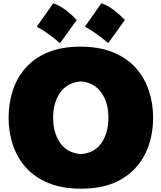

<svg xmlns="http://www.w3.org/2000/svg" viewBox="-20 -1139 989 1177"><path d="M479 17.6Q360.4 17.6 275.6 -17.6Q190.9 -52.7 137.2 -113.8Q83.5 -174.8 58.1 -252.7Q32.7 -330.6 32.7 -416Q32.7 -507.3 59.1 -586.7Q85.4 -666 139.6 -725.8Q193.8 -785.6 276.9 -819.3Q359.9 -853 472.7 -853Q586.9 -853 671.1 -819.1Q755.4 -785.2 810.1 -725.3Q864.7 -665.5 891.6 -586.4Q918.5 -507.3 918.5 -417Q918.5 -292 869.1 -193.8Q819.8 -95.7 722.2 -39.1Q624.5 17.6 479 17.6ZM476.1 -194.3Q561 -201.2 602.8 -263.4Q644.5 -325.7 644.5 -417Q644.5 -511.7 600.3 -572.5Q556.2 -633.3 476.1 -640.1Q393.1 -633.3 349.4 -572Q305.7 -510.7 305.7 -417Q305.7 -325.7 348.1 -263.4Q390.6 -201.2 476.1 -194.3ZM601.9 -1119.2Q643.3 -1104.2 679.3 -1076.3Q715.3 -1048.3 745.4 -1016.6Q720.6 -981.7 695.1 -946.3Q669.6 -910.8 642.8 -874.3Q611.6 -901.7 576.7 -927.2Q541.8 -952.7 500.4 -975.8Q553.6 -1049.4 601.9 -1119.2ZM307 -1119.2Q348.4 -1104.2 384.4 -1076.3Q420.4 -1048.3 450.4 -1016.6Q425.7 -981.7 400.2 -946.3Q374.7 -910.8 347.8 -874.3Q316.7 -901.7 281.8 -927.2Q246.9 -952.7 205.5 -975.8Q258.7 -1049.4 307 -1119.2Z"/></svg>

Font: Pinar-FD Black
Style: Regular
Weight: 900
Designer: Amin Abedi
Version: Version 3.000